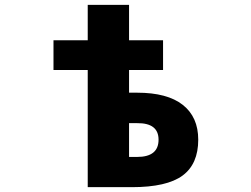

<svg xmlns="http://www.w3.org/2000/svg" viewBox="-20 -772 1040 794"><path d="M513.7 -388.7H546.9Q671.9 -388.7 735.8 -338.4Q799.8 -288.1 799.8 -194.3Q799.8 -93.8 734.9 -45.9Q669.9 2 525.4 2H342.8V-482.4H201.2V-605.5H342.8V-752H513.7V-605.5H654.3V-482.4H513.7ZM513.7 -123H546.9Q635.7 -123 635.7 -194.3Q635.7 -263.7 546.9 -262.7H513.7Z"/></svg>

Font: GenEi Gothic M Heavy
Style: Regular
Weight: 800
Designer: o_tamon (Modified); [Source Han Sans]
Ryoko NISHIZUKA  (kana & ideographs); Paul D. Hunt (Latin, Greek & Cyrillic); Wenl
Version: Version 1.1a;Original Version 1.004